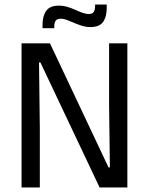

<svg xmlns="http://www.w3.org/2000/svg" viewBox="-20 -831 660 851"><path d="M201.5 -639 461 -89H467L463.5 -368V-639H544.5V0H421.5L159 -554.5H153L156.5 -262.5V0H75.5V-639ZM381.5 -711Q362 -711 344 -716.5Q326 -722 309.2 -729.2Q292.5 -736.5 277.5 -742.2Q262.5 -748 248.5 -748Q233 -748 226.8 -739Q220.5 -730 220.5 -712.5V-706H168.5V-721Q168.5 -760 184.8 -783Q201 -806 241 -806Q260.5 -806 278.8 -800.5Q297 -795 313.5 -787.5Q330 -780 345.2 -774.5Q360.5 -769 374 -769Q389.5 -769 395.5 -778Q401.5 -787 401.5 -804.5V-811H453V-795.5Q453 -756.5 436.8 -733.8Q420.5 -711 381.5 -711Z"/></svg>

Font: Anek Bangla
Style: Regular
Weight: 400
Designer: Sulekha Rajkumar (Bangla), Yesha Goshar (Latin)
Foundry: Ek Type
Version: Version 1.003